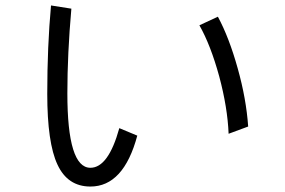

<svg xmlns="http://www.w3.org/2000/svg" viewBox="-20 -683 1040 700"><path d="M152.3 -340.8Q152.3 -513.7 166 -663.1Q190.4 -659.2 240.2 -651.4Q225.6 -486.3 225.6 -342.8Q225.6 -71.3 309.6 -71.3Q375 -71.3 415 -215.8Q436.5 -207 480.5 -188.5Q430.7 -2.9 309.6 -2.9Q226.6 -2.9 189.5 -83Q152.3 -162.1 152.3 -340.8ZM707 -590.8Q723.6 -598.6 774.4 -622.1Q815.4 -545.9 846.7 -433.6Q877.9 -322.3 884.8 -221.7Q861.3 -212.9 813.5 -195.3Q809.6 -291 779.3 -404.3Q748 -518.6 707 -590.8Z"/></svg>

Font: Gothic A1
Style: Regular
Weight: 400
Designer: HanYang I&C Co.,Ltd.
Version: Version 2.50